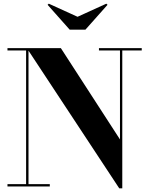

<svg xmlns="http://www.w3.org/2000/svg" viewBox="-20 -1011 808 1041"><path d="M134.5 -750V-12.5H250V0H20.5V-12.5H121.5V-737.5H20.5V-750ZM748.5 -750V-737.5H643V10H626.5L125.5 -750H310L630.5 -255V-737.5H516.5V-750ZM358 -850 238 -985 244.5 -991 400.5 -920 556.5 -991 563 -985 443 -850Z"/></svg>

Font: Bodoni Moda 18pt
Style: Bold
Weight: 700
Designer: Owen Earl
Foundry: indestructible type
Version: Version 2.004